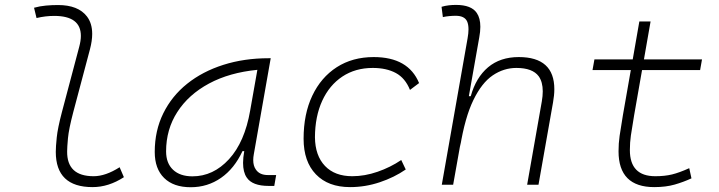

<svg xmlns="http://www.w3.org/2000/svg" viewBox="-20 -763 2970 793"><path d="M362.3 9.8Q210.4 9.8 210.4 -135.7Q210.4 -157.2 214.4 -195.6Q218.3 -233.9 235.8 -300.3L307.1 -569.3Q314 -594.7 314 -614.7Q314 -697.3 204.1 -697.3Q167.5 -697.3 130.9 -688.5L120.6 -731Q145 -737.8 169.9 -740Q194.8 -742.2 219.7 -742.2Q302.7 -742.2 338.9 -695.3Q360.8 -667 360.8 -623Q360.8 -594.7 351.6 -559.6L282.7 -300.3Q264.2 -230 260.7 -192.1Q257.3 -154.3 257.3 -138.2Q255.9 -35.2 366.7 -35.2Q416 -35.2 474.1 -72.3L491.7 -31.2Q428.7 9.8 362.3 9.8Z M767.6 10.3Q696.8 10.3 658 -27.8Q619.1 -65.9 619.1 -135.3Q619.1 -223.1 654.3 -294.7Q689.5 -366.2 752.9 -417Q816.4 -467.8 902.3 -495.1Q988.3 -522.5 1089.4 -522.5H1098.1L1028.3 -126Q1025.9 -113.3 1025.9 -102.1Q1025.9 -78.1 1036.6 -63Q1051.8 -40 1086.4 -40H1120.6L1112.8 4.9H1089.8Q1022 4.9 999 -29.8Q983.9 -51.8 983.9 -90.3Q983.9 -111.8 988.8 -138.7H981.4Q948.2 -66.9 892.8 -28.3Q837.4 10.3 767.6 10.3ZM774.9 -34.7Q860.8 -34.7 925.8 -105.5Q990.7 -176.3 1013.2 -306.2L1043 -474.6Q927.7 -463.4 843.3 -418Q758.8 -372.6 712.4 -300.5Q666 -228.5 666 -137.7Q666 -88.9 694.8 -61.8Q723.6 -34.7 774.9 -34.7Z M1435.1 -35.2Q1486.3 -35.2 1539.3 -53.5Q1592.3 -71.8 1637.2 -102.1L1655.8 -63Q1608.4 -30.3 1548.6 -10.3Q1488.8 9.8 1425.8 9.8Q1335.4 9.8 1284.7 -43Q1233.9 -95.7 1233.9 -189.9Q1233.9 -292 1269.8 -367.7Q1305.7 -443.4 1370.8 -485.4Q1436 -527.3 1523.4 -527.3Q1666.5 -527.3 1710.9 -419.9L1673.3 -391.6Q1653.8 -440.4 1615 -461.4Q1576.2 -482.4 1519.5 -482.4Q1447.8 -482.4 1394 -446.8Q1340.3 -411.1 1310.8 -346.7Q1281.2 -282.2 1280.8 -195.8Q1281.7 -120.1 1322.3 -77.6Q1362.8 -35.2 1435.1 -35.2Z M2157.2 0 2217.8 -344.2Q2221.7 -366.7 2221.7 -385.7Q2221.7 -424.3 2205.1 -447.8Q2179.7 -482.4 2112.8 -482.4Q2060.5 -482.4 2015.1 -451.7Q1969.7 -420.9 1935.1 -349.6Q1900.4 -278.3 1880.4 -156.2L1882.8 -175.3L1851.6 0H1804.7L1911.1 -604Q1915 -625.5 1915 -641.6Q1915 -662.1 1909.2 -674.8Q1898.4 -697.8 1862.3 -697.8Q1849.1 -697.8 1835.7 -696.5Q1822.3 -695.3 1809.1 -692.4L1803.7 -734.9Q1818.4 -739.3 1833.3 -741Q1848.1 -742.7 1863.3 -742.7Q1926.8 -742.7 1949.2 -709.5Q1963.9 -688 1963.9 -652.3Q1963.9 -632.8 1959.5 -608.9L1916.5 -365.7H1924.3Q1945.8 -442.9 1995.8 -485.1Q2045.9 -527.3 2122.6 -527.3Q2269.5 -527.3 2269.5 -394.5Q2269.5 -370.1 2264.2 -340.3L2204.1 0Z M2682.1 9.8Q2534.7 9.8 2534.7 -138.2Q2534.7 -170.9 2539.1 -201.7Q2543.5 -232.4 2552.7 -287.1L2585.4 -473.6H2427.2L2435.1 -517.6H2593.3L2620.6 -674.3H2667L2639.6 -517.6H2879.4L2871.6 -473.6H2631.8L2599.1 -287.1Q2589.8 -232.9 2585.7 -203.6Q2581.5 -174.3 2581.5 -143.1Q2581.5 -35.2 2686.5 -35.2Q2725.6 -35.2 2755.6 -42.5Q2785.6 -49.8 2826.7 -68.4L2835.9 -26.4Q2803.2 -11.2 2766.6 -0.7Q2730 9.8 2682.1 9.8Z"/></svg>

Font: CaskaydiaCove NF ExtraLight
Style: Italic
Weight: 200
Italic angle: -10°
Designer: Aaron Bell
Foundry: Saja Typeworks
Version: Version 2111.001; VTT 6.35;Nerd Fonts 3.2.1